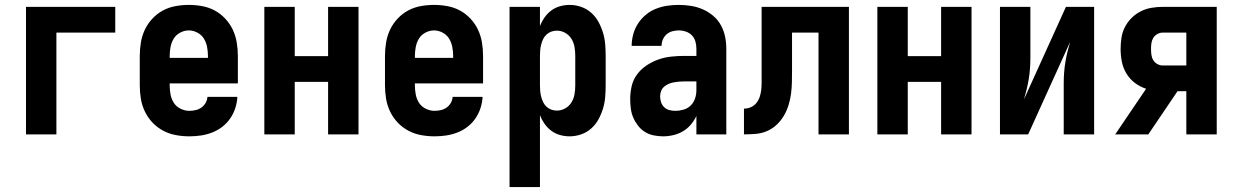

<svg xmlns="http://www.w3.org/2000/svg" viewBox="-20 -548 5040 783"><path d="M86 0V-520H450V-415H210V0Z M752 8Q725 8 697.5 3Q670 -2 645.5 -15Q621 -28 602 -48Q583 -68 571 -93Q559 -118 554.5 -145Q550 -172 550 -200V-320Q550 -347 554.5 -374.5Q559 -402 570.5 -426.5Q582 -451 601 -471.5Q620 -492 644 -505Q668 -518 695.5 -523Q723 -528 750 -528Q777 -528 804.5 -523Q832 -518 856 -505Q880 -492 899 -471.5Q918 -451 929.5 -426.5Q941 -402 945.5 -374.5Q950 -347 950 -320V-208H672V-200Q672 -181 675.5 -162.5Q679 -144 689 -128.5Q699 -113 716.5 -104.5Q734 -96 752 -96Q765 -96 778 -99Q791 -102 801.5 -109.5Q812 -117 818.5 -128.5Q825 -140 826 -153H948Q947 -130 939.5 -107Q932 -84 918.5 -64.5Q905 -45 886 -30.5Q867 -16 845 -7.5Q823 1 799.5 4.5Q776 8 752 8ZM672 -312H828V-320Q828 -338 824.5 -356.5Q821 -375 811.5 -390.5Q802 -406 785 -415Q768 -424 750 -424Q732 -424 715 -415Q698 -406 688.5 -390.5Q679 -375 675.5 -356.5Q672 -338 672 -320Z M1058 0V-520H1182V-319H1318V-520H1442V0H1318V-214H1182V0Z M1752 8Q1725 8 1697.5 3Q1670 -2 1645.5 -15Q1621 -28 1602 -48Q1583 -68 1571 -93Q1559 -118 1554.5 -145Q1550 -172 1550 -200V-320Q1550 -347 1554.5 -374.5Q1559 -402 1570.5 -426.5Q1582 -451 1601 -471.5Q1620 -492 1644 -505Q1668 -518 1695.5 -523Q1723 -528 1750 -528Q1777 -528 1804.5 -523Q1832 -518 1856 -505Q1880 -492 1899 -471.5Q1918 -451 1929.5 -426.5Q1941 -402 1945.5 -374.5Q1950 -347 1950 -320V-208H1672V-200Q1672 -181 1675.5 -162.5Q1679 -144 1689 -128.5Q1699 -113 1716.5 -104.5Q1734 -96 1752 -96Q1765 -96 1778 -99Q1791 -102 1801.5 -109.5Q1812 -117 1818.5 -128.5Q1825 -140 1826 -153H1948Q1947 -130 1939.5 -107Q1932 -84 1918.5 -64.5Q1905 -45 1886 -30.5Q1867 -16 1845 -7.5Q1823 1 1799.5 4.5Q1776 8 1752 8ZM1672 -312H1828V-320Q1828 -338 1824.5 -356.5Q1821 -375 1811.5 -390.5Q1802 -406 1785 -415Q1768 -424 1750 -424Q1732 -424 1715 -415Q1698 -406 1688.5 -390.5Q1679 -375 1675.5 -356.5Q1672 -338 1672 -320Z M2058 215V-520H2182V-442Q2189 -460 2200.5 -476.5Q2212 -493 2228 -505Q2244 -517 2263.5 -522.5Q2283 -528 2303 -528Q2327 -528 2350 -520Q2373 -512 2391 -496Q2409 -480 2420.5 -459Q2432 -438 2439 -415Q2446 -392 2448 -368Q2450 -344 2450 -320V-200Q2450 -176 2448 -152Q2446 -128 2439 -105Q2432 -82 2420.5 -61Q2409 -40 2391 -24Q2373 -8 2350 0Q2327 8 2303 8Q2283 8 2263.5 2.5Q2244 -3 2228 -15Q2212 -27 2200.5 -43.5Q2189 -60 2182 -78V215ZM2251 -97Q2269 -97 2285 -106Q2301 -115 2310.5 -130.5Q2320 -146 2323 -164Q2326 -182 2326 -200V-320Q2326 -338 2323 -356Q2320 -374 2310.5 -389.5Q2301 -405 2285 -414Q2269 -423 2251 -423Q2239 -423 2228 -419Q2217 -415 2208.5 -407Q2200 -399 2195 -388.5Q2190 -378 2187 -366.5Q2184 -355 2183 -343.5Q2182 -332 2182 -320V-200Q2182 -188 2183 -176.5Q2184 -165 2187 -153.5Q2190 -142 2195 -131.5Q2200 -121 2208.5 -113Q2217 -105 2228 -101Q2239 -97 2251 -97Z M2684 8Q2665 8 2645.5 4Q2626 0 2610 -10Q2594 -20 2582 -35.5Q2570 -51 2562.5 -68.5Q2555 -86 2552.5 -105.5Q2550 -125 2550 -144Q2550 -170 2556 -196.5Q2562 -223 2578 -244.5Q2594 -266 2616.5 -281Q2639 -296 2664 -305Q2689 -314 2716 -317Q2743 -320 2769 -320H2820V-349Q2820 -364 2816 -378.5Q2812 -393 2802 -403.5Q2792 -414 2777.5 -419Q2763 -424 2748 -424Q2735 -424 2722 -420.5Q2709 -417 2699 -408.5Q2689 -400 2683.5 -387.5Q2678 -375 2678 -361H2556Q2556 -385 2562.5 -408.5Q2569 -432 2582 -452Q2595 -472 2613.5 -487.5Q2632 -503 2654.5 -512Q2677 -521 2700.5 -524.5Q2724 -528 2748 -528Q2773 -528 2798 -524Q2823 -520 2846 -510Q2869 -500 2888.5 -483.5Q2908 -467 2920 -445Q2932 -423 2937 -398.5Q2942 -374 2942 -349V0H2820V-75Q2811 -56 2797 -39.5Q2783 -23 2765 -12.5Q2747 -2 2726 3Q2705 8 2684 8ZM2734 -96Q2751 -96 2768 -101Q2785 -106 2797 -118Q2809 -130 2814.5 -146.5Q2820 -163 2820 -180V-216H2769Q2758 -216 2747.5 -215Q2737 -214 2726.5 -212Q2716 -210 2706 -205.5Q2696 -201 2688 -194Q2680 -187 2676 -176.5Q2672 -166 2672 -155Q2672 -143 2676 -131Q2680 -119 2689 -110.5Q2698 -102 2710 -99Q2722 -96 2734 -96Z M3014 0V-105Q3029 -105 3042.5 -111Q3056 -117 3065 -128.5Q3074 -140 3078.5 -154Q3083 -168 3084.5 -182.5Q3086 -197 3086 -212Q3086 -227 3086 -241Q3086 -246 3086 -251Q3086 -256 3086 -261V-520H3442V0H3318V-415H3210V-261Q3210 -237 3209.5 -213.5Q3209 -190 3206 -166.5Q3203 -143 3196 -120Q3189 -97 3177 -76.5Q3165 -56 3147.5 -39.5Q3130 -23 3108 -13.5Q3086 -4 3062 -2Q3038 0 3014 0Z M3558 0V-520H3682V-319H3818V-520H3942V0H3818V-214H3682V0Z M4058 0V-520H4182V-312Q4182 -291 4180.5 -269.5Q4179 -248 4175.5 -226.5Q4172 -205 4167 -184.5Q4162 -164 4156 -143L4327 -520H4442V0H4318V-208Q4318 -229 4319.5 -250.5Q4321 -272 4324.5 -293.5Q4328 -315 4333 -335.5Q4338 -356 4344 -377L4173 0Z M4528 0 4654 -186Q4629 -194 4608 -210Q4587 -226 4573.5 -248.5Q4560 -271 4555 -296.5Q4550 -322 4550 -348Q4550 -371 4553.5 -394Q4557 -417 4567.5 -437.5Q4578 -458 4594.5 -474.5Q4611 -491 4631.5 -501.5Q4652 -512 4675 -516Q4698 -520 4721 -520H4942V0H4818V-176H4782L4663 0ZM4721 -281H4818V-415H4721Q4710 -415 4699.5 -409Q4689 -403 4683 -393Q4677 -383 4675.5 -371.5Q4674 -360 4674 -348Q4674 -337 4675.5 -325Q4677 -313 4683 -303Q4689 -293 4699.5 -287Q4710 -281 4721 -281Z"/></svg>

Font: Iosevka SS04 Extrabold
Style: Regular
Weight: 800
Monospace: yes
Designer: Belleve Invis
Foundry: Belleve Invis
Version: Version 19.0.0; ttfautohint (v1.8.4)